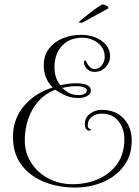

<svg xmlns="http://www.w3.org/2000/svg" viewBox="-20 -803 624 860"><path d="M317 37Q239 37 176 11Q113 -15 75.5 -65.5Q38 -116 38 -189Q38 -270 87 -328Q136 -386 216 -411Q176 -451 176 -510Q176 -555 199.5 -585.5Q223 -616 261.5 -631.5Q300 -647 344 -647Q377 -647 406.5 -635.5Q436 -624 454.5 -602.5Q473 -581 473 -550Q473 -523 453 -502Q433 -481 403 -481Q381 -481 368.5 -495.5Q356 -510 356 -524Q356 -532 361 -532Q365 -532 369 -522Q373 -512 382.5 -503Q392 -494 404 -494Q423 -494 436 -510.5Q449 -527 449 -548Q449 -587 418.5 -610.5Q388 -634 349 -634Q291 -634 257.5 -597.5Q224 -561 224 -502Q224 -453 250 -421Q264 -425 283.5 -427.5Q303 -430 320 -430Q387 -430 387 -397Q387 -382 370.5 -373Q354 -364 331 -364Q300 -364 275.5 -374.5Q251 -385 228 -401Q184 -385 153 -350.5Q122 -316 106.5 -270.5Q91 -225 91 -175Q91 -118 120 -73.5Q149 -29 197.5 -3.5Q246 22 305 22Q370 22 422.5 -2Q475 -26 506 -70.5Q537 -115 537 -179Q537 -227 510.5 -260.5Q484 -294 437 -294Q408 -294 390.5 -279.5Q373 -265 373 -242Q373 -232 377.5 -228.5Q382 -225 386 -225Q387 -225 387 -224Q387 -218 379 -218Q372 -218 366 -225Q360 -232 360 -248Q360 -276 383 -293.5Q406 -311 435 -311Q497 -311 533.5 -272.5Q570 -234 570 -173Q570 -106 534.5 -59Q499 -12 441.5 12.5Q384 37 317 37ZM331 -377Q347 -377 358 -382.5Q369 -388 369 -396Q369 -407 355.5 -412Q342 -417 320 -417Q305 -417 290 -415Q275 -413 259 -409Q275 -394 292 -385.5Q309 -377 331 -377ZM348 -701Q333 -701 333 -704Q333 -705 347.5 -717Q362 -729 382 -744.5Q402 -760 419 -771.5Q436 -783 440 -783Q446 -783 456 -778Q466 -773 466 -766Z"/></svg>

Font: Updock
Style: Regular
Weight: 400
Designer: Robert E. Leuschke
Foundry: Robert E. Leuschke
Version: Version 1.010; ttfautohint (v1.8.4.7-5d5b)